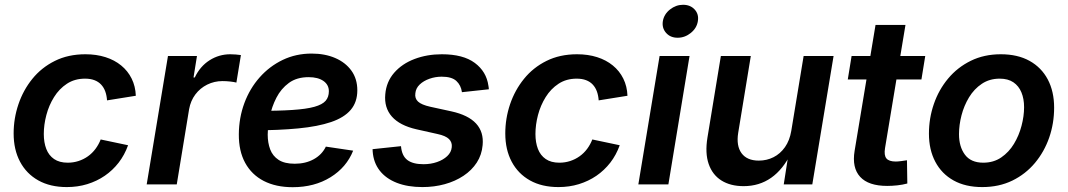

<svg xmlns="http://www.w3.org/2000/svg" viewBox="-20 -779 4511 811"><path d="M262.2 11.2Q192.4 11.2 142.1 -16.8Q91.8 -44.9 64.7 -95.9Q37.6 -147 37.6 -215.3Q37.6 -278.8 57.9 -338.6Q78.1 -398.4 116.7 -446Q155.3 -493.7 211.7 -521.7Q268.1 -549.8 340.8 -549.8Q387.2 -549.8 425.5 -537.6Q463.9 -525.4 491.9 -502.4Q520 -479.5 536.1 -447Q552.2 -414.6 553.7 -374.5L432.1 -355Q430.7 -376 424.6 -392.8Q418.5 -409.7 407 -421.9Q395.5 -434.1 378.7 -440.4Q361.8 -446.8 339.4 -446.8Q295.4 -446.8 262.7 -425.3Q230 -403.8 208.3 -368.9Q186.5 -334 175.8 -293Q165 -252 165 -212.9Q165 -177.2 175.5 -149.9Q186 -122.6 208.5 -107.2Q231 -91.8 266.1 -91.8Q290 -91.8 311.8 -98.9Q333.5 -106 351.6 -118.9Q369.6 -131.8 383.3 -150.1Q397 -168.5 405.3 -189.9L521 -165.5Q506.3 -124.5 481.2 -92Q456.1 -59.6 422.6 -36.6Q389.2 -13.7 348.6 -1.2Q308.1 11.2 262.2 11.2Z M599.6 0 689.5 -542.5H812L797.4 -451.7H802.7Q825.2 -499 865.2 -524.4Q905.3 -549.8 952.6 -549.8Q963.4 -549.8 976.1 -548.8Q988.8 -547.9 997.6 -546.4L978.5 -430.2Q969.7 -432.6 952.9 -434.6Q936 -436.5 919.9 -436.5Q885.3 -436.5 855.2 -421.6Q825.2 -406.7 805.2 -380.1Q785.2 -353.5 778.8 -317.9L726.6 0Z M1216.3 11.7Q1145.5 11.7 1094.2 -14.6Q1043 -41 1015.6 -91.1Q988.3 -141.1 988.8 -211.9Q989.3 -281.7 1012.2 -343.5Q1035.2 -405.3 1076.7 -452.1Q1118.2 -499 1174.1 -525.9Q1230 -552.7 1296.4 -552.7Q1352.5 -552.7 1396 -533.9Q1439.5 -515.1 1464.4 -480.5Q1489.3 -445.8 1489.3 -397.5Q1489.3 -347.7 1461.4 -314.9Q1433.6 -282.2 1378.2 -263.4Q1322.8 -244.6 1240.2 -236.6Q1157.7 -228.5 1048.8 -228.5L1062.5 -310.5Q1154.8 -310.5 1214.6 -314.5Q1274.4 -318.4 1308.1 -327.9Q1341.8 -337.4 1355.5 -353.3Q1369.1 -369.1 1369.1 -393.6Q1369.1 -420.9 1346.2 -437Q1323.2 -453.1 1283.7 -453.1Q1233.4 -453.1 1200.2 -428.7Q1167 -404.3 1147.5 -366.2Q1127.9 -328.1 1119.6 -286.4Q1111.3 -244.6 1110.8 -210Q1110.8 -175.8 1121.3 -147.9Q1131.8 -120.1 1156.7 -103.8Q1181.6 -87.4 1225.1 -87.4Q1271 -87.4 1305.7 -106.7Q1340.3 -126 1356.4 -159.7L1471.7 -142.6Q1443.8 -72.3 1376 -30.3Q1308.1 11.7 1216.3 11.7Z M1764.2 11.2Q1702.1 11.2 1656 -6.8Q1609.9 -24.9 1583.7 -58.6Q1557.6 -92.3 1554.2 -139.2Q1554.2 -141.6 1554 -144Q1553.7 -146.5 1553.7 -148.9L1673.8 -161.6Q1677.2 -121.1 1700.4 -103.3Q1723.6 -85.4 1768.6 -85.4Q1799.8 -85.4 1825.9 -94.5Q1852.1 -103.5 1869.1 -119.6Q1886.2 -135.7 1888.2 -157.2Q1890.6 -177.7 1876.5 -191.7Q1862.3 -205.6 1828.1 -212.9L1738.8 -232.9Q1668.5 -249 1635.3 -286.6Q1602.1 -324.2 1607.4 -380.9Q1611.8 -433.6 1645 -471.7Q1678.2 -509.8 1731 -529.8Q1783.7 -549.8 1846.2 -549.8Q1936.5 -549.8 1985.6 -513.2Q2034.7 -476.6 2043 -417Q2043.5 -413.6 2044.2 -409.7Q2044.9 -405.8 2044.9 -401.9L1931.2 -389.6Q1927.2 -418.9 1907.7 -437Q1888.2 -455.1 1845.7 -455.1Q1818.8 -455.1 1793.9 -446.3Q1769 -437.5 1752.7 -421.9Q1736.3 -406.2 1734.4 -384.8Q1731.4 -363.3 1745.8 -349.9Q1760.3 -336.4 1797.4 -328.1L1886.7 -308.6Q1958 -293 1991 -257.1Q2023.9 -221.2 2018.6 -166Q2015.1 -125 1993.9 -92.3Q1972.7 -59.6 1937.7 -36.4Q1902.8 -13.2 1858.4 -1Q1814 11.2 1764.2 11.2Z M2338.9 11.2Q2269 11.2 2218.8 -16.8Q2168.5 -44.9 2141.4 -95.9Q2114.3 -147 2114.3 -215.3Q2114.3 -278.8 2134.5 -338.6Q2154.8 -398.4 2193.4 -446Q2231.9 -493.7 2288.3 -521.7Q2344.7 -549.8 2417.5 -549.8Q2463.9 -549.8 2502.2 -537.6Q2540.5 -525.4 2568.6 -502.4Q2596.7 -479.5 2612.8 -447Q2628.9 -414.6 2630.4 -374.5L2508.8 -355Q2507.3 -376 2501.2 -392.8Q2495.1 -409.7 2483.6 -421.9Q2472.2 -434.1 2455.3 -440.4Q2438.5 -446.8 2416 -446.8Q2372.1 -446.8 2339.4 -425.3Q2306.6 -403.8 2284.9 -368.9Q2263.2 -334 2252.4 -293Q2241.7 -252 2241.7 -212.9Q2241.7 -177.2 2252.2 -149.9Q2262.7 -122.6 2285.2 -107.2Q2307.6 -91.8 2342.8 -91.8Q2366.7 -91.8 2388.4 -98.9Q2410.2 -106 2428.2 -118.9Q2446.3 -131.8 2460 -150.1Q2473.6 -168.5 2481.9 -189.9L2597.7 -165.5Q2583 -124.5 2557.9 -92Q2532.7 -59.6 2499.3 -36.6Q2465.8 -13.7 2425.3 -1.2Q2384.8 11.2 2338.9 11.2Z M2676.3 0 2766.1 -542.5H2892.6L2803.2 0ZM2842.3 -619.6Q2811.5 -619.6 2793.5 -640.1Q2775.4 -660.6 2779.8 -689.5Q2784.7 -718.8 2809.8 -738.8Q2835 -758.8 2865.2 -758.8Q2896 -758.8 2914.3 -738.8Q2932.6 -718.8 2927.7 -689.5Q2923.3 -660.6 2898.2 -640.1Q2873 -619.6 2842.3 -619.6Z M3121.1 7.3Q3065.4 7.3 3027.3 -16.6Q2989.3 -40.5 2973.4 -86.4Q2957.5 -132.3 2968.3 -198.2L3024.9 -542.5H3151.4L3098.1 -217.8Q3089.4 -163.1 3112.3 -131.8Q3135.3 -100.6 3185.1 -100.6Q3218.8 -100.6 3247.3 -115Q3275.9 -129.4 3295.7 -157.5Q3315.4 -185.5 3322.3 -226.1L3374.5 -542.5H3501L3411.1 0H3290.5L3311.5 -134.8H3322.8Q3288.1 -63.5 3237.5 -28.1Q3187 7.3 3121.1 7.3Z M3888.2 -542.5 3872.1 -443.4H3561L3577.1 -542.5ZM3678.2 -673.8H3804.7L3718.3 -153.3Q3713.4 -123 3724.1 -109.9Q3734.9 -96.7 3763.7 -96.7Q3772.5 -96.7 3787.1 -98.6Q3801.8 -100.6 3811 -102.1L3812.5 -3.9Q3792.5 1.5 3770.3 3.9Q3748 6.3 3727.5 6.3Q3648.4 6.3 3613.3 -32Q3578.1 -70.3 3589.8 -141.6Z M4128.9 11.2Q4058.1 11.2 4007.8 -16.8Q3957.5 -44.9 3930.7 -95.7Q3903.8 -146.5 3903.8 -214.4Q3903.8 -279.8 3924.6 -339.8Q3945.3 -399.9 3984.9 -447.3Q4024.4 -494.6 4080.6 -522.2Q4136.7 -549.8 4207.5 -549.8Q4278.3 -549.8 4328.6 -522Q4378.9 -494.1 4405.8 -443.4Q4432.6 -392.6 4432.6 -324.2Q4432.6 -258.3 4411.9 -198.2Q4391.1 -138.2 4351.6 -90.8Q4312 -43.5 4255.9 -16.1Q4199.7 11.2 4128.9 11.2ZM4133.3 -91.8Q4176.8 -91.8 4209.2 -114Q4241.7 -136.2 4262.9 -171.4Q4284.2 -206.5 4294.9 -247.6Q4305.7 -288.6 4305.7 -326.2Q4305.7 -361.8 4294.4 -388.9Q4283.2 -416 4260.5 -431.4Q4237.8 -446.8 4202.6 -446.8Q4159.7 -446.8 4127.2 -425Q4094.7 -403.3 4073.2 -367.9Q4051.8 -332.5 4041.3 -291.7Q4030.8 -251 4030.8 -212.4Q4030.8 -159.2 4055.9 -125.5Q4081.1 -91.8 4133.3 -91.8Z"/></svg>

Font: Inter 16pt SemiBold
Style: Italic
Weight: 600
Italic angle: -9.3988°
Version: Version 4.001;git-66647c0bb